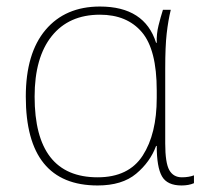

<svg xmlns="http://www.w3.org/2000/svg" viewBox="-20 -558 615 588"><path d="M279 10Q354 10 397 -26Q440 -62 458 -111H460Q460 -46 476 -18Q492 10 536 10Q558 10 574 3V-21Q558 -15 537 -15Q511 -15 498.5 -37Q486 -59 486 -119V-348Q486 -416 490.5 -455.5Q495 -495 503 -528H479Q472 -506 465.5 -480Q459 -454 460 -427H458Q423 -538 286 -538Q180 -538 119.5 -466.5Q59 -395 59 -262Q59 10 279 10ZM279 -15Q86 -15 86 -262Q86 -382 138.5 -447.5Q191 -513 286 -513Q369 -513 414.5 -459.5Q460 -406 460 -281V-258Q460 -148 417 -81.5Q374 -15 279 -15Z"/></svg>

Font: Noto Sans UI Thin
Style: Regular
Weight: 250
Designer: Monotype Design Team
Foundry: Monotype Imaging Inc.
Version: Version 1.901